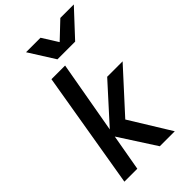

<svg xmlns="http://www.w3.org/2000/svg" viewBox="-300 -1125 1223 1223"><g transform="rotate(-45 312.0 -513.0)"><path d="M214 -246.5 170.5 0H54L187 -790H310L223.5 -301L449 -550H588L338 -276L508 0H373ZM194 -1026H324.5L391 -920L503 -1026H624.5L463 -852.5H303.5Z"/></g></svg>

Font: JuliaMono
Style: Bold Italic
Weight: 700
Italic angle: -9°
Monospace: yes
Designer: cormullion
Foundry: corm
Version: Version 0.057; ttfautohint (v1.8.4)